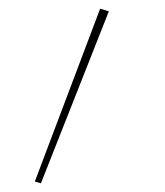

<svg xmlns="http://www.w3.org/2000/svg" viewBox="-20 -334 379 441"><path d="M210 -314 230 -308 74 87 60 83Z"/></svg>

Font: FiraGO Thin
Style: Regular
Weight: 100
Designer: bBox Type
Foundry: bBox Type GmbH
Version: Version 1.001;PS 001.001;hotconv 1.0.88;makeotf.lib2.5.64775